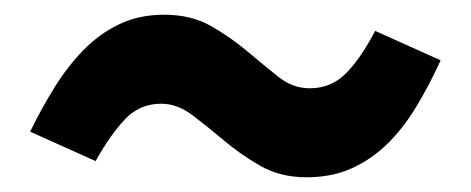

<svg xmlns="http://www.w3.org/2000/svg" viewBox="-20 -451 640 261"><path d="M397 -210Q361 -210 334 -225.5Q307 -241 284.5 -260Q262 -279 241.5 -294.5Q221 -310 199 -310Q170 -310 150 -289Q130 -268 110 -232L21 -272Q36 -303 54 -332Q72 -361 93.5 -383Q115 -405 142 -418Q169 -431 203 -431Q240 -431 267 -415.5Q294 -400 316.5 -381Q339 -362 358.5 -346.5Q378 -331 401 -331Q430 -331 450 -351Q470 -371 490 -409L579 -369Q563 -334 545 -304.5Q527 -275 505 -254Q483 -233 456.5 -221.5Q430 -210 397 -210Z"/></svg>

Font: Qzxlaeiskcpccdgjqmyffctclhy
Style: Regular
Weight: 700
Monospace: yes
Designer: Carrois Corporate & Edenspiekermann
Foundry: Carrois Corporate GbR & Edenspiekermann AG
Version: Version 2.001